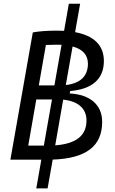

<svg xmlns="http://www.w3.org/2000/svg" viewBox="-20 -870 626 1046"><path d="M177.7 156.2H239.3L267.1 -0.5C449.2 -6.8 536.6 -73.7 536.6 -206.1C536.6 -298.3 471.7 -355 359.9 -360.8L362.3 -374C482.9 -384.3 545.9 -439.9 545.9 -537.6C545.9 -622.6 492.2 -675.8 389.2 -694.8L416.5 -849.6H355L329.1 -702.1C316.9 -702.6 303.7 -703.1 290.5 -703.1C237.8 -703.1 192.4 -699.7 158.7 -693.4L36.6 0H120.1H205.1ZM324.2 -327.1C404.8 -319.3 451.2 -278.8 451.2 -213.9C451.2 -131.3 395.5 -86.9 280.8 -78.1ZM218.8 -76.7H133.8L177.7 -328.1H263.2ZM191.4 -404.8 230 -625C248.5 -626 268.1 -626.5 289.1 -626.5C298.3 -626.5 307.1 -626.5 315.4 -626L276.4 -404.8ZM338.4 -406.7 375.5 -616.7C430.7 -602.1 459 -570.3 459 -522.9C459 -455.1 417.5 -415.5 338.4 -406.7Z"/></svg>

Font: Cascadia Code SemiLight
Style: Italic
Weight: 350
Italic angle: -10°
Monospace: yes
Designer: Aaron Bell
Foundry: Saja Typeworks
Version: Version 2404.023